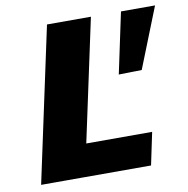

<svg xmlns="http://www.w3.org/2000/svg" viewBox="-75 -731 788 805"><g transform="rotate(-10 318.5 -329.0)"><path d="M36 0 177 -658H364L223 0ZM95 0 124 -138H533L504 0ZM535 -401 437 -399 492 -658H637Z"/></g></svg>

Font: Ysabeau Office Black
Style: Italic
Weight: 900
Italic angle: -12°
Designer: Christian Thalmann (Catharsis Fonts)
Version: Version 2.001;gftools[0.9.30]; featfreeze: tnum,lnum,ss02